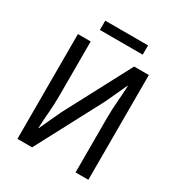

<svg xmlns="http://www.w3.org/2000/svg" viewBox="-185 -917 971 1041"><g transform="rotate(30 300.0 -396.5)"><path d="M78 0V-656H158V-316Q158 -264 153.5 -210.5Q149 -157 147 -108H149L212 -244L430 -656H522V0H442V-343Q442 -394 446.5 -446Q451 -498 453 -548H451L388 -412L170 0ZM170 -735V-793H438V-735Z"/></g></svg>

Font: Source Code Variable
Style: Regular
Weight: 400
Monospace: yes
Designer: Paul D. Hunt, Teo Tuominen
Foundry: Adobe Systems Incorporated
Version: Version 1.010;hotconv 1.0.106;makeotfexe 2.5.65593